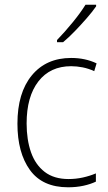

<svg xmlns="http://www.w3.org/2000/svg" viewBox="-20 -785 457 815"><path d="M269 10Q160 10 107 -63.5Q54 -137 54 -260Q54 -391 115 -465Q176 -539 282 -539Q342 -539 390 -516L380 -483Q356 -494 331 -499Q306 -504 282 -504Q193 -504 143 -439.5Q93 -375 93 -261Q93 -192 111.5 -139Q130 -86 169.5 -55.5Q209 -25 271 -25Q302 -25 331.5 -31.5Q361 -38 387 -49V-14Q364 -3 334 3.5Q304 10 269 10ZM388 -758Q372 -735 348 -707.5Q324 -680 298 -653Q272 -626 248 -606H222V-615Q254 -648 288 -689.5Q322 -731 343 -765H388Z"/></svg>

Font: Noto Sans Kannada SemiCondensed ExtraLight
Style: Regular
Weight: 200
Width: 4
Designer: Jelle Bosma - Monotype Design Team
Foundry: Monotype Imaging Inc.
Version: Version 2.005; ttfautohint (v1.8.4.7-5d5b)